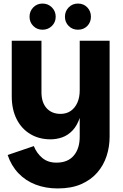

<svg xmlns="http://www.w3.org/2000/svg" viewBox="-20 -787 692 1079"><path d="M428 -19V-558H596V-19Q596 38 579 90Q562 142 526.5 183Q491 224 436 248Q381 272 304 272Q237 272 180.5 250.5Q124 229 83.5 186.5Q43 144 23 84L170 34Q186 74 217.5 100.5Q249 127 297 127Q361 127 394.5 87.5Q428 48 428 -19ZM448 -259Q447 -181 430.5 -131Q414 -81 387.5 -53.5Q361 -26 329 -15Q297 -4 264 -4Q200 -4 150.5 -33.5Q101 -63 73.5 -117.5Q46 -172 46 -246V-558H213V-269Q213 -211 242 -179Q271 -147 320 -147Q354 -147 378 -164Q402 -181 415 -210.5Q428 -240 428 -279ZM219 -620Q188 -620 167 -641Q146 -662 146 -693Q146 -724 167 -745.5Q188 -767 219 -767Q250 -767 271.5 -745.5Q293 -724 293 -693Q293 -662 271.5 -641Q250 -620 219 -620ZM418 -620Q387 -620 366 -641Q345 -662 345 -693Q345 -724 366 -745.5Q387 -767 418 -767Q450 -767 470.5 -745.5Q491 -724 491 -693Q491 -662 470.5 -641Q450 -620 418 -620Z"/></svg>

Font: Parkinsans
Style: Bold
Weight: 700
Designer: Red Stone, Indian Type Foundry
Foundry: Indian Type Foundry
Version: Version 1.000